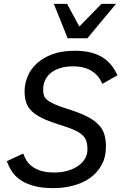

<svg xmlns="http://www.w3.org/2000/svg" viewBox="-20 -950 627 984"><path d="M99.1 -163.1Q105.5 -144 116.7 -126.5Q127.9 -108.9 146.5 -95.5Q165 -82 192.6 -74Q220.2 -65.9 259.8 -65.9Q294.4 -65.9 325 -74.5Q355.5 -83 378.4 -98.4Q401.4 -113.8 414.8 -135.7Q428.2 -157.7 428.2 -185.1Q428.2 -206.1 423.8 -222.9Q419.4 -239.7 406.2 -253.7Q393.1 -267.6 368.9 -279.8Q344.7 -292 305.2 -304.2Q245.6 -322.3 207 -339.6Q168.5 -356.9 146 -377.4Q123.5 -397.9 114.7 -423.1Q106 -448.2 106 -481.9Q106 -519.5 120.8 -556.6Q135.7 -593.8 167.2 -623.5Q198.7 -653.3 247.3 -671.6Q295.9 -689.9 363.8 -689.9Q407.2 -689.9 441.4 -681.9Q475.6 -673.8 502.2 -658Q528.8 -642.1 548.3 -618.7Q567.9 -595.2 582 -564L503.9 -520Q488.3 -561.5 450.7 -585.7Q413.1 -609.9 354 -609.9Q313 -609.9 283.9 -599.6Q254.9 -589.4 236.6 -573Q218.3 -556.6 209.7 -535.4Q201.2 -514.2 201.2 -492.2Q201.2 -475.1 204.8 -462.2Q208.5 -449.2 222.2 -437.7Q235.8 -426.3 262.2 -414.8Q288.6 -403.3 334 -389.2Q389.2 -371.6 425.5 -353.3Q461.9 -335 483.6 -312.7Q505.4 -290.5 514.2 -262.7Q522.9 -234.9 522.9 -199.2Q522.9 -143.6 500.2 -103.3Q477.5 -63 439.9 -36.9Q402.3 -10.7 353.8 1.7Q305.2 14.2 253.9 14.2Q195.3 14.2 154.3 2.9Q113.3 -8.3 85.4 -27.1Q57.6 -45.9 41.3 -71Q24.9 -96.2 15.1 -124ZM323.7 -930.2 386.7 -814 500 -930.2H574.7L427.7 -753.9H326.7L255.9 -930.2Z"/></svg>

Font: Lorenzo Sans
Style: Italic
Weight: 400
Italic angle: -12°
Foundry: Intel Corporation
Version: Version 1.00; ttfautohint (v1.5)